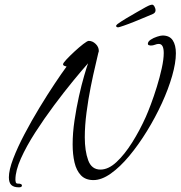

<svg xmlns="http://www.w3.org/2000/svg" viewBox="-20 -775 773 822"><path d="M61 27Q39 27 28.5 17Q18 7 18 -16Q18 -47 36.5 -95.5Q55 -144 85 -201Q115 -258 149 -314Q183 -370 214 -416.5Q245 -463 265 -490Q262 -491 256 -493Q250 -495 250 -500Q250 -505 264.5 -520.5Q279 -536 299 -554.5Q319 -573 336.5 -586.5Q354 -600 360 -600Q376 -600 389.5 -587Q403 -574 403 -557Q403 -553 401 -549Q398 -534 388.5 -495Q379 -456 368.5 -403.5Q358 -351 350.5 -294Q343 -237 343 -187Q343 -129 357.5 -89Q372 -49 410 -49Q444 -49 478.5 -81Q513 -113 545.5 -164.5Q578 -216 604 -274Q613 -294 626 -328.5Q639 -363 651.5 -403.5Q664 -444 672.5 -482.5Q681 -521 681 -548Q681 -587 660 -587Q652 -587 643.5 -583.5Q635 -580 625 -580Q622 -580 617.5 -581.5Q613 -583 613 -587Q613 -597 625 -605Q637 -613 652.5 -618Q668 -623 676 -623Q706 -623 719.5 -602.5Q733 -582 733 -547Q733 -506 717 -450Q701 -394 673 -333Q645 -272 609 -213.5Q573 -155 533.5 -107.5Q494 -60 454.5 -32Q415 -4 380 -4Q346 -4 326.5 -24.5Q307 -45 299 -79.5Q291 -114 291 -157Q291 -206 299 -259.5Q307 -313 318 -362.5Q329 -412 340 -449.5Q351 -487 357 -504Q332 -476 293 -428.5Q254 -381 211.5 -324Q169 -267 131 -208Q93 -149 69.5 -96.5Q46 -44 46 -6Q46 -1 47.5 5Q49 11 56 11Q74 11 74 19Q74 27 61 27ZM486 -658Q477 -658 477 -665Q478 -667 480 -669Q482 -671 483 -672Q498 -683 520.5 -696.5Q543 -710 566 -723Q589 -736 603 -744Q616 -751 622 -753Q628 -755 632 -755Q638 -754 642 -745.5Q646 -737 646 -732Q646 -725 642.5 -721Q639 -717 634 -715Q627 -712 604.5 -702.5Q582 -693 556 -682.5Q530 -672 509.5 -665Q489 -658 486 -658Z"/></svg>

Font: Hurricane
Style: Regular
Weight: 400
Designer: Robert E. Leuschke
Foundry: Robert E. Leuschke
Version: Version 1.010; ttfautohint (v1.8.3)